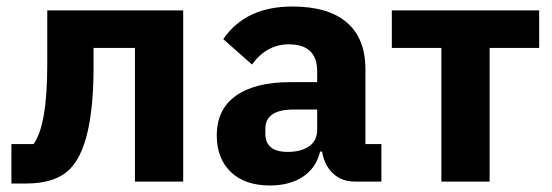

<svg xmlns="http://www.w3.org/2000/svg" viewBox="-20 -557 1694 589"><path d="M15 6V-115H83Q125 -173 125 -359V-525H542V0H394V-410H267V-351Q267 -111 194 -38Q150 6 60 6Z M1150 0H1068Q1028 0 1001.5 -25Q975 -50 968 -92H962Q950 -42 909.5 -15Q869 12 808 12Q731 12 688 -29.5Q645 -71 645 -141Q645 -222 704 -263.5Q763 -305 870 -305H953V-338Q953 -421 866 -421Q798 -421 753 -359L665 -437Q733 -537 877 -537Q987 -537 1044 -488Q1101 -439 1101 -345V-115H1150ZM863 -91Q903 -91 928 -108Q953 -125 953 -159V-221H881Q794 -221 794 -162V-147Q794 -91 863 -91Z M1334 0V-410H1182V-525H1634V-410H1482V0Z"/></svg>

Font: Aneliza
Style: Bold
Weight: 700
Designer: Mike Abbink, Paul van der Laan, Pieter van Rosmalen
Foundry: Bold Monday
Version: Version 3.0